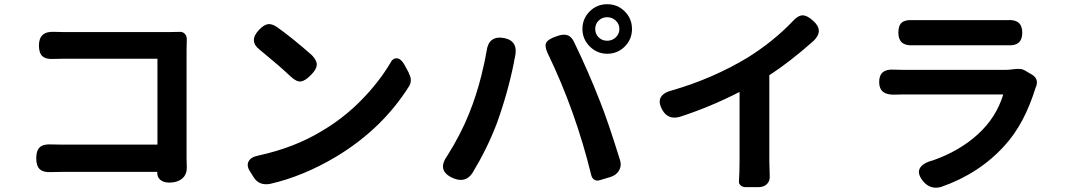

<svg xmlns="http://www.w3.org/2000/svg" viewBox="-20 -848 5040 908"><path d="M285.2 -696.3H778.3Q813.5 -696.3 830.1 -697.3Q844.7 -698.2 854.5 -687.5Q864.3 -676.8 863.3 -660.2Q863.3 -651.4 862.8 -633.8Q862.3 -616.2 862.3 -608.4V-99.6Q862.3 -72.3 863.3 -57.6Q864.3 -22.5 841.3 -3.4Q818.4 15.6 780.3 15.6Q754.9 15.6 738.8 2.9Q722.7 -9.8 723.6 -33.2V-35.2H278.3Q270.5 -35.2 251 -34.7Q231.4 -34.2 221.7 -34.2Q184.6 -32.2 168 -47.9Q151.4 -63.5 151.4 -99.6Q151.4 -135.7 168 -151.4Q184.6 -167 221.7 -165Q238.3 -164.1 274.4 -164.1H724.6V-570.3H285.2Q249 -570.3 231.4 -569.3Q196.3 -567.4 180.2 -582.5Q164.1 -597.7 164.1 -632.8Q164.1 -702.1 238.3 -697.3Q254.9 -696.3 285.2 -696.3Z M1289.1 -720.7Q1363.3 -668 1455.1 -586.9Q1479.5 -561.5 1478 -540.5Q1476.6 -519.5 1451.2 -494.1Q1423.8 -465.8 1403.3 -462.9Q1382.8 -460 1355.5 -485.4Q1301.8 -536.1 1209 -612.3Q1154.3 -653.3 1205.1 -707Q1226.6 -729.5 1245.1 -733.4Q1263.7 -737.3 1289.1 -720.7ZM1892.6 -542Q1894.5 -537.1 1900.9 -526.4Q1907.2 -515.6 1911.6 -506.8Q1916 -498 1919.9 -486.8Q1923.8 -475.6 1922.9 -464.4Q1921.9 -453.1 1916 -442.4Q1789.1 -239.3 1570.3 -107.4Q1415 -14.6 1257.8 21.5Q1205.1 31.2 1179.7 -9.8L1163.1 -36.1Q1144.5 -63.5 1155.8 -85Q1167 -106.4 1206.1 -113.3Q1373 -150.4 1499 -226.6Q1602.5 -287.1 1686.5 -372.1Q1770.5 -457 1825.2 -548.8Q1836.9 -573.2 1856.4 -572.3Q1876 -571.3 1892.6 -542Z M2851.6 -766.6Q2827.1 -766.6 2811 -750.5Q2794.9 -734.4 2794.9 -710.9Q2794.9 -687.5 2811 -671.4Q2827.1 -655.3 2851.6 -655.3Q2875 -655.3 2892.1 -671.4Q2909.2 -687.5 2909.2 -710.9Q2909.2 -734.4 2892.1 -750.5Q2875 -766.6 2851.6 -766.6ZM2851.6 -593.8Q2803.7 -593.8 2769 -628.4Q2734.4 -663.1 2734.4 -710.9Q2734.4 -759.8 2768.6 -793.9Q2802.7 -828.1 2851.6 -828.1Q2900.4 -828.1 2934.6 -793.9Q2968.8 -759.8 2968.8 -710.9Q2968.8 -662.1 2934.6 -627.9Q2900.4 -593.8 2851.6 -593.8ZM2256.8 -492.2Q2273.4 -558.6 2281.2 -606.4Q2291 -681.6 2364.3 -668Q2433.6 -654.3 2415 -576.2Q2414.1 -571.3 2412.1 -563.5L2411.1 -555.7Q2381.8 -408.2 2328.1 -260.7Q2283.2 -143.6 2213.9 -29.3Q2181.6 18.6 2124 -4.9Q2043.9 -39.1 2094.7 -110.4Q2159.2 -212.9 2198.2 -310.5Q2233.4 -397.5 2256.8 -492.2ZM2869.1 -11.7Q2868.2 -11.7 2817.4 3.9Q2802.7 8.8 2791.5 2.4Q2780.3 -3.9 2776.4 -18.6Q2702.1 -323.2 2570.3 -595.7Q2553.7 -630.9 2564 -647.5Q2574.2 -664.1 2613.3 -676.8Q2641.6 -687.5 2661.6 -682.1Q2681.6 -676.8 2694.3 -650.4Q2760.7 -513.7 2815.4 -374Q2853.5 -280.3 2913.1 -87.9Q2919.9 -63.5 2907.7 -42Q2895.5 -20.5 2869.1 -11.7Z M3565.4 37.1H3506.8Q3492.2 37.1 3482.9 28.8Q3473.6 20.5 3474.6 10.7Q3477.5 -33.2 3477.5 -90.8V-413.1Q3337.9 -341.8 3196.3 -295.9Q3139.6 -279.3 3112.3 -328.1Q3091.8 -364.3 3105 -387.7Q3118.2 -411.1 3159.2 -420.9Q3351.6 -476.6 3516.6 -576.2Q3636.7 -651.4 3728.5 -747.1Q3753.9 -775.4 3775.9 -775.4Q3797.9 -775.4 3826.2 -749Q3877.9 -703.1 3827.1 -654.3Q3714.8 -554.7 3618.2 -492.2V-90.8Q3618.2 -65.4 3620.1 -16.6Q3622.1 6.8 3607.4 22Q3592.8 37.1 3565.4 37.1Z M4252 -517.6H4737.3Q4750 -517.6 4772 -520.5Q4793.9 -523.4 4807.6 -521.5Q4821.3 -519.5 4836.9 -508.8L4860.4 -495.1Q4895.5 -473.6 4877.9 -433.6L4877 -432.6V-431.6Q4824.2 -261.7 4732.4 -161.1Q4612.3 -27.3 4430.7 36.1Q4381.8 49.8 4347.7 11.7Q4316.4 -25.4 4329.6 -51.3Q4342.8 -77.1 4392.6 -89.8Q4517.6 -133.8 4604.5 -212.9Q4691.4 -292 4724.6 -401.4H4252Q4227.5 -401.4 4211.9 -400.4Q4137.7 -397.5 4137.7 -460Q4137.7 -523.4 4208 -518.6Q4223.6 -517.6 4252 -517.6ZM4295.9 -752.9H4745.1Q4814.5 -757.8 4814.5 -693.4Q4814.5 -630.9 4750 -633.8H4294.9Q4228.5 -630.9 4228.5 -693.4Q4228.5 -727.5 4244.6 -741.2Q4260.7 -754.9 4295.9 -752.9Z"/></svg>

Font: GenSenMaruGothic TW TTF Bold
Style: Regular
Weight: 700
Version: Version 1.301